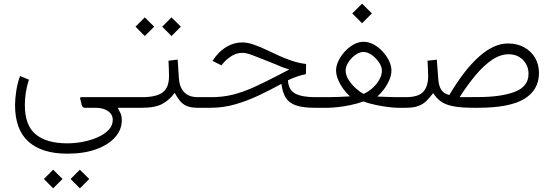

<svg xmlns="http://www.w3.org/2000/svg" viewBox="-20 -595 3058 1060"><path d="M139.6 -155.3Q117.2 -86.4 117.2 -14.6Q117.2 97.7 177.5 147Q237.8 196.3 351.1 196.3Q394.5 196.3 438.7 187.7Q482.9 179.2 520 162.6Q557.1 146 579.8 122.1Q602.5 98.1 602.5 66.9Q602.5 36.6 576.2 18.3Q549.8 0 507.8 0H447.8Q434.6 0 430.2 -19L422.9 -49.3Q419.9 -58.6 429.2 -58.6H711.4V0H629.9Q637.2 15.1 644.8 29.3Q652.3 43.5 652.3 70.3Q652.3 120.6 616 162.1Q579.6 203.6 512.2 228.5Q444.8 253.4 351.6 253.4Q210.9 253.4 137 186.8Q63 120.1 63 -15.1Q63 -49.8 70.1 -94.7Q77.1 -139.6 90.8 -175.3ZM369.6 393.1 420.9 341.8 472.7 393.1 420.9 444.8ZM222.2 393.1 273.4 341.8 325.2 393.1 273.4 444.8Z M1085.9 0H1071.3Q1032.7 0 1010 -10.3Q987.3 -20.5 972.7 -39.1Q958 -57.6 944.3 -82.5Q917 -43.9 877.2 -22Q837.4 0 764.6 0H691.9V-58.6H765.6Q840.3 -58.6 876.5 -83.7Q912.6 -108.9 913.1 -174.3Q913.1 -195.3 912.1 -217.5Q911.1 -239.7 910.2 -259.8L960.9 -266.1L967.8 -160.6Q971.2 -112.8 997.3 -85.7Q1023.4 -58.6 1071.3 -58.6H1085.9ZM875.5 -447.8 926.8 -499 978.5 -447.8 926.8 -396ZM728 -447.8 779.3 -499 831.1 -447.8 779.3 -396Z M1668.9 -185.5Q1648.9 -182.1 1622.6 -173.3Q1596.2 -164.6 1569.8 -151.9Q1572.3 -98.6 1609.6 -78.6Q1647 -58.6 1719.2 -58.6H1745.6V0H1717.3Q1651.4 0 1613.3 -13.4Q1575.2 -26.9 1557.4 -55.9Q1539.6 -85 1533.7 -131.8Q1471.7 -98.1 1407.7 -67.9Q1343.8 -37.6 1277.8 -18.8Q1211.9 0 1144.5 0H1066.4V-58.6H1146Q1211.4 -58.6 1267.6 -73Q1323.7 -87.4 1381.3 -113.5Q1439 -139.6 1507.8 -175.3L1577.1 -211.4Q1556.6 -217.8 1546.9 -221.2Q1537.1 -224.6 1528.6 -228.3Q1520 -231.9 1503.9 -238.8Q1487.8 -245.6 1454.1 -258.8Q1404.8 -278.8 1372.1 -291Q1339.4 -303.2 1317.9 -303.2Q1288.1 -303.2 1262.7 -288.3Q1237.3 -273.4 1217.8 -252.4L1202.1 -234.4L1153.3 -258.8L1170.9 -283.7Q1199.7 -319.8 1237.5 -340.3Q1275.4 -360.8 1318.4 -360.8Q1345.7 -360.8 1381.3 -348.6Q1417 -336.4 1460 -315.4Q1530.3 -281.2 1579.3 -263.7Q1628.4 -246.1 1669.9 -241.7Z M1924.8 -521 1979 -574.7 2033.2 -521 1979 -466.8ZM2063 -62Q2088.9 -61 2122.3 -59.8Q2155.8 -58.6 2174.3 -58.6H2220.2V0H2175.3Q2158.2 0 2126.7 -3.7Q2095.2 -7.3 2057.9 -14.9Q2020.5 -22.5 1986.3 -34.7Q1951.7 -22.5 1913.6 -14.6Q1875.5 -6.8 1842.8 -3.4Q1810.1 0 1791.5 0H1726.1V-58.6H1791.5Q1812.5 -58.6 1847.7 -59.8Q1882.8 -61 1912.1 -63Q1894 -78.6 1876.5 -102.5Q1858.9 -126.5 1847.2 -153.8Q1835.4 -181.2 1835.4 -207Q1835.4 -231 1848.1 -258.1Q1860.8 -285.2 1882.6 -309.3Q1904.3 -333.5 1931.4 -348.9Q1958.5 -364.3 1986.8 -364.3Q2016.1 -364.3 2043.7 -349.1Q2071.3 -334 2093.3 -309.8Q2115.2 -285.6 2128.2 -258.3Q2141.1 -231 2141.1 -206.1Q2141.1 -180.2 2129.2 -152.8Q2117.2 -125.5 2099.4 -101.8Q2081.5 -78.1 2063 -62ZM1986.8 -308.1Q1964.4 -308.1 1941.7 -291.7Q1918.9 -275.4 1903.6 -251.5Q1888.2 -227.5 1888.2 -205.1Q1888.2 -180.2 1904.5 -154.3Q1920.9 -128.4 1944.1 -107.7Q1967.3 -86.9 1987.3 -76.7Q2010.7 -86.4 2034.2 -106.7Q2057.6 -127 2073 -153.1Q2088.4 -179.2 2088.4 -206.1Q2088.4 -227.1 2072.3 -250.7Q2056.2 -274.4 2032.7 -291.3Q2009.3 -308.1 1986.8 -308.1Z M2460.4 -70.3Q2543.5 -210.4 2625 -282.7Q2706.5 -355 2784.2 -355Q2835.4 -355 2874 -333.7Q2912.6 -312.5 2934.1 -275.6Q2955.6 -238.8 2955.6 -191.4Q2955.1 -98.1 2874.5 -49.1Q2793.9 0 2618.7 0H2593.8Q2522.9 0 2480.2 -8.8Q2437.5 -17.6 2413.1 -35.6Q2388.7 -53.7 2371.6 -81.1Q2352.5 -55.7 2334 -37.6Q2315.4 -19.5 2289.3 -9.8Q2263.2 0 2220.2 0H2200.7L2201.2 -58.6H2220.2Q2290 -58.6 2316.9 -88.4Q2343.8 -118.2 2343.8 -174.8Q2343.8 -193.8 2342.5 -216.8Q2341.3 -239.7 2340.3 -259.8L2391.6 -265.6L2399.4 -160.6Q2402.3 -120.6 2415.8 -99.6Q2429.2 -78.6 2460.4 -70.3ZM2616.7 -59.1Q2747.6 -59.1 2822.8 -88.4Q2897.9 -117.7 2897.9 -187Q2897.9 -232.9 2867.2 -264.2Q2836.4 -295.4 2788.1 -295.4Q2742.2 -295.4 2696.3 -264.4Q2650.4 -233.4 2605.7 -179.9Q2561 -126.5 2517.6 -58.6Z"/></svg>

Font: Vazir Thin FD
Style: Thin-FD
Weight: 100
Designer: Saber Rastikerdar
Foundry: Saber Rastikerdar
Version: Version 30.0.0